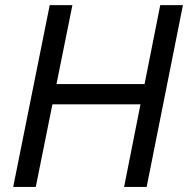

<svg xmlns="http://www.w3.org/2000/svg" viewBox="-20 -740 744 760"><path d="M32.2 0 176.8 -719.7H266.6L203.6 -407.2H552.2L614.3 -719.7H704.1L560.5 0H471.2L536.1 -327.1H187.5L121.6 0Z"/></svg>

Font: Reddit Sans
Style: Italic
Weight: 400
Italic angle: -11.25°
Designer: Stephen Hutchings
Version: Version 1.013